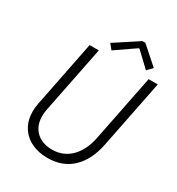

<svg xmlns="http://www.w3.org/2000/svg" viewBox="-210 -1034 1085 1175"><g transform="rotate(30 332.0 -447.0)"><path d="M83 -194.3Q83 -221.7 88.9 -251.5L182.1 -719.7H247.1L152.8 -248Q147.5 -220.2 147.5 -198.7Q147.5 -151.9 167.2 -118.4Q187 -85 221.9 -67.6Q256.8 -50.3 301.3 -50.3Q379.4 -50.3 432.9 -103Q486.3 -155.8 505.4 -250L599.1 -719.7H663.6L567.9 -239.7Q544.4 -121.6 476.8 -56.9Q409.2 7.8 302.2 7.8Q237.3 7.8 187.5 -17.1Q137.7 -42 110.4 -87.9Q83 -133.8 83 -194.3ZM284.7 -794.4 449.7 -902.3H470.7L592.3 -794.4L557.6 -758.3L457.5 -853H451.7L314 -758.3Z"/></g></svg>

Font: Reddit Sans Vanilla Light
Style: Italic
Weight: 300
Italic angle: -11.25°
Designer: Stephen Hutchings
Version: Version 1.013